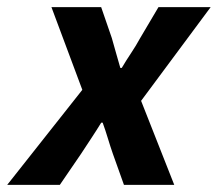

<svg xmlns="http://www.w3.org/2000/svg" viewBox="-60 -516 608 536"><path d="M-39.8 0 169.8 -265.2 83.6 -496.1H222.4L252.2 -409.7Q257.9 -388.5 264 -367.9Q270.2 -347.4 275.9 -326.4H279.9Q292.2 -347.2 306 -367.9Q319.9 -388.7 331.3 -409.7L382.4 -496.1H528.1L333.9 -234.5L426.4 0H286L255.1 -86.6Q247.7 -107.9 241 -130.2Q234.3 -152.4 226.6 -173.6H222.6Q209.6 -152.4 195.4 -130.9Q181.3 -109.3 166.5 -86.9L107.1 0Z"/></svg>

Font: Source Sans 3
Style: Italic
Weight: 200
Italic angle: -11°
Designer: Paul D. Hunt
Foundry: Adobe
Version: Version 3.046;hotconv 1.0.118;makeotfexe 2.5.65603